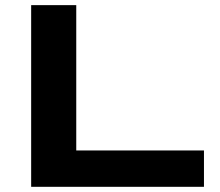

<svg xmlns="http://www.w3.org/2000/svg" viewBox="-20 -720 846 740"><path d="M273.9 -700.2V-140.1H766.1V0H100.1V-700.2Z"/></svg>

Font: Messapia Bold
Style: Regular
Weight: 400
Designer: Luca Marsano
Foundry: Collletttivo
Version: Version 1.000;FEAKit 1.0